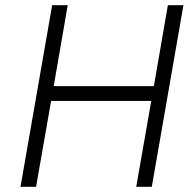

<svg xmlns="http://www.w3.org/2000/svg" viewBox="-20 -720 754 740"><path d="M627 -700 573 -388H187L241 -700H181L59 0H119L177 -331H563L505 0H565L687 -700Z"/></svg>

Font: Fixel Display 20240404 Light
Style: Italic
Weight: 300
Italic angle: -10°
Designer: AlfaBravo + MacPaw
Foundry: Kyrylo Tkachov, Marchela Mozhyna, Serhii Makarenko, Maria Weinstein, Zakhar Kryvoshyya
Version: Version 1.211;Glyphs 3.2 (3225)